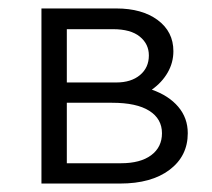

<svg xmlns="http://www.w3.org/2000/svg" viewBox="-20 -434 502 454"><path d="M424 -119Q424 -65 381 -32.5Q338 0 264 0H78V-414H255Q316 -414 353 -386.5Q390 -359 390 -313Q390 -286 376.5 -262.5Q363 -239 339 -222Q379 -208 401.5 -181.5Q424 -155 424 -119ZM138 -365V-239H255Q290 -239 311 -256.5Q332 -274 332 -303Q332 -330 310.5 -347.5Q289 -365 247 -365ZM363 -119Q363 -153 333 -172Q303 -191 245 -191H138V-48H266Q312 -48 337.5 -67Q363 -86 363 -119Z"/></svg>

Font: Ysabeau
Style: Regular
Weight: 400
Designer: Christian Thalmann (Catharsis Fonts)
Version: Version 0.003